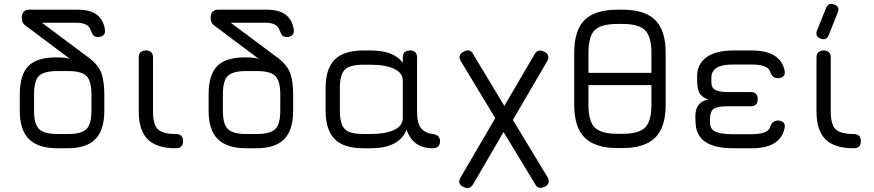

<svg xmlns="http://www.w3.org/2000/svg" viewBox="-20 -749 4418 970"><path d="M270 0Q173 0 126.5 -46Q80 -92 80 -189V-272Q80 -371 123 -415Q166 -459 263 -459Q318 -459 334 -451L106 -622Q90 -634 90 -660Q90 -678 99.5 -689Q109 -700 125 -700H375Q495 -700 510 -600Q513 -582 503 -572Q493 -562 475 -562Q459 -562 452.5 -569.5Q446 -577 438 -597Q426 -634 368 -634H192L425 -460Q478 -421 492.5 -378.5Q507 -336 507 -272V-190Q507 -92 462 -46Q417 0 321 0ZM270 -72H324Q392 -72 417 -97Q442 -122 442 -190V-272Q442 -340 417 -365Q392 -390 324 -390H270Q202 -390 177 -365.5Q152 -341 152 -272V-189Q152 -122 177.5 -97Q203 -72 270 -72Z M868 0Q772 0 726.5 -45Q681 -90 681 -186V-458Q681 -494 717 -494Q753 -494 753 -458V-186Q753 -120 777.5 -96Q802 -72 868 -72Q905 -72 905 -36Q905 0 868 0Z M1224 0Q1127 0 1080.5 -46Q1034 -92 1034 -189V-272Q1034 -371 1077 -415Q1120 -459 1217 -459Q1272 -459 1288 -451L1060 -622Q1044 -634 1044 -660Q1044 -678 1053.5 -689Q1063 -700 1079 -700H1329Q1449 -700 1464 -600Q1467 -582 1457 -572Q1447 -562 1429 -562Q1413 -562 1406.5 -569.5Q1400 -577 1392 -597Q1380 -634 1322 -634H1146L1379 -460Q1432 -421 1446.5 -378.5Q1461 -336 1461 -272V-190Q1461 -92 1416 -46Q1371 0 1275 0ZM1224 -72H1278Q1346 -72 1371 -97Q1396 -122 1396 -190V-272Q1396 -340 1371 -365Q1346 -390 1278 -390H1224Q1156 -390 1131 -365.5Q1106 -341 1106 -272V-189Q1106 -122 1131.5 -97Q1157 -72 1224 -72Z M1625 -190V-304Q1625 -402 1671 -448Q1717 -494 1815 -494H1853Q1969 -494 2015 -432V-458Q2015 -494 2051 -494Q2087 -494 2087 -458V-186Q2087 -125 2108 -100.5Q2129 -76 2166 -72Q2203 -67 2203 -36Q2203 0 2166 0Q2066 0 2034 -94Q1997 0 1853 0H1815Q1717 0 1671 -46Q1625 -92 1625 -190ZM1697 -190Q1697 -122 1722 -97Q1747 -72 1815 -72H1853Q1927 -72 1971 -92.5Q2015 -113 2015 -153V-341Q2015 -381 1971 -401.5Q1927 -422 1853 -422H1815Q1747 -422 1722 -397Q1697 -372 1697 -304Z M2307 -442Q2290 -473 2326 -490Q2358 -505 2373 -471L2528 -214L2679 -472Q2695 -503 2727 -489Q2762 -473 2745 -441L2571 -143L2748 149Q2762 182 2729 196Q2697 210 2681 177L2524 -82L2372 179Q2355 210 2324 197Q2288 181 2306 149L2482 -152Z M3099 -1Q2987 -1 2934 -53.5Q2881 -106 2881 -219V-483Q2881 -596 2933.5 -648Q2986 -700 3099 -700H3125Q3238 -700 3290.5 -647.5Q3343 -595 3343 -482V-219Q3343 -106 3290 -53.5Q3237 -1 3125 -1ZM2953 -483V-381H3271V-482Q3271 -564 3239 -596Q3207 -628 3125 -628H3099Q3017 -628 2985 -597Q2953 -566 2953 -483ZM3099 -73H3125Q3207 -73 3239 -104.5Q3271 -136 3271 -219V-319H2953V-219Q2953 -136 2985 -104.5Q3017 -73 3099 -73Z M3494 -131 3493 -157Q3491 -234 3558 -246Q3524 -259 3513 -280Q3502 -301 3502 -344V-365Q3502 -425 3549.5 -460Q3597 -495 3692 -494H3777Q3923 -494 3944 -392Q3948 -374 3938 -364Q3928 -354 3909 -354Q3882 -354 3871 -387Q3859 -423 3777 -423H3680Q3572 -423 3574 -354V-333Q3574 -304 3595 -294Q3616 -284 3657 -284H3772Q3808 -284 3808 -248Q3808 -212 3772 -212H3651Q3603 -212 3585 -198.5Q3567 -185 3567 -148V-131Q3567 -96 3595 -83.5Q3623 -71 3683 -71H3777Q3859 -71 3871 -107Q3881 -140 3910 -140Q3928 -140 3938 -130Q3948 -120 3944 -102Q3923 0 3777 0H3683Q3497 0 3494 -131Z M4125 -554Q4096 -566 4108 -596L4153 -708Q4165 -738 4195 -726Q4225 -715 4212 -685L4167 -572Q4156 -543 4125 -554ZM4292 0Q4196 0 4150.5 -45Q4105 -90 4105 -186V-458Q4105 -494 4141 -494Q4177 -494 4177 -458V-186Q4177 -120 4201.5 -96Q4226 -72 4292 -72Q4329 -72 4329 -36Q4329 0 4292 0Z"/></svg>

Font: Jura SemiBold
Style: Regular
Weight: 600
Designer: Daniel Johnson, Alexei Vanyashin
Foundry: Daniel Johnson
Version: Version 5.103